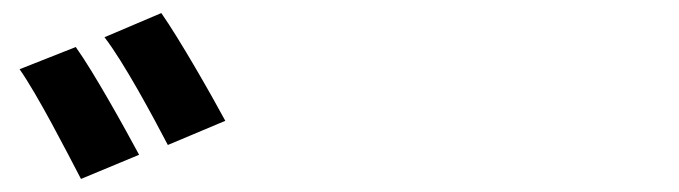

<svg xmlns="http://www.w3.org/2000/svg" viewBox="-20 -872 1040 294"><path d="M96 -800 10 -766C38 -726 81 -642 104 -598L193 -635C172 -674 124 -761 96 -800ZM227 -852 140 -815C170 -776 214 -694 237 -650L325 -687C304 -726 255 -812 227 -852Z"/></svg>

Font: Glow Sans TC Normal
Style: Bold
Weight: 700
Designer: Ryoko NISHIZUKA (kana, bopomofo & ideographs); Paul D. Hunt (Latin, Greek & Cyrillic); Sandoll Communications, Soo-young
Version: Version 0.93